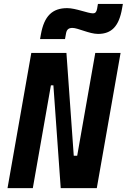

<svg xmlns="http://www.w3.org/2000/svg" viewBox="-20 -965 650 985"><path d="M291.5 0H476.6L598.6 -693.4H468.8L376 -166H358.4L320.8 -693.4H140.6L18.6 0H148.4L241.2 -527.3H253.9ZM185.5 -764.6H313.5L318.8 -793.9C322.3 -813.5 332 -821.8 351.6 -821.8C379.9 -821.8 438.5 -791 482.9 -791C552.7 -791 590.3 -830.6 606 -920.4L610.4 -944.8H482.4L478 -919.4C475.1 -903.3 468.3 -896.5 457.5 -896.5C430.2 -896.5 368.7 -923.3 324.7 -923.3C248 -923.3 206.5 -882.3 189.9 -789.1Z"/></svg>

Font: Cascadia Mono NF
Style: Bold Italic
Weight: 700
Italic angle: -10°
Monospace: yes
Designer: Aaron Bell
Foundry: Saja Typeworks
Version: Version 2404.023